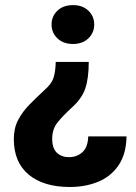

<svg xmlns="http://www.w3.org/2000/svg" viewBox="-20 -559 544 767"><path d="M356.4 -460.9Q356.4 -428.2 333 -405.8Q309.6 -383.3 271.5 -383.3Q232.9 -383.3 209.5 -405.8Q186 -428.2 186 -460.9Q186 -494.1 209.5 -516.4Q232.9 -538.6 271.5 -538.6Q309.6 -538.6 333 -516.4Q356.4 -494.1 356.4 -460.9ZM202.6 -311.5H334.5Q334.5 -246.6 320.8 -205.8Q307.1 -165 266.6 -128.9Q232.4 -97.7 210.4 -70.6Q188.5 -43.5 188.5 -4.4Q188.5 33.2 207 51Q225.6 68.8 255.4 68.8Q287.1 68.8 309.1 49.1Q331.1 29.3 332.5 -14.2H485.4Q484.4 55.7 454.1 100.6Q423.8 145.5 373 166.7Q322.3 188 258.8 188Q154.3 188 94.7 138.7Q35.2 89.4 35.2 -3.9Q35.2 -46.9 52.5 -79.8Q69.8 -112.8 97.9 -141.4Q126 -169.9 158.2 -199.7Q186.5 -224.6 194.1 -249Q201.7 -273.4 202.6 -311.5Z"/></svg>

Font: Vazirmatn RD UI ExtraBold
Style: Regular
Weight: 800
Designer: Saber Rastikerdar
Foundry: Saber Rastikerdar
Version: Version 33.003